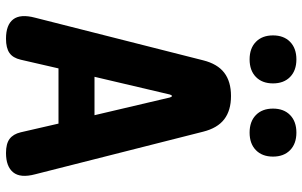

<svg xmlns="http://www.w3.org/2000/svg" viewBox="-204 -794 1008 640"><g transform="rotate(90 300.0 -474.0)"><path d="M236 -285H364L305 -536Q303 -543 300 -543Q297 -543 295 -536ZM421 -39 392 -165H208L179 -39Q173 -13 156.5 -1.5Q140 10 109 10Q63 10 44.5 -14Q26 -38 39 -87L181 -647Q193 -695 222.5 -717.5Q252 -740 300 -740Q348 -740 377.5 -717.5Q407 -695 419 -647L561 -87Q574 -38 554.5 -14Q535 10 490 10Q459 10 443 -2Q427 -14 421 -39ZM422 -802Q385 -802 363.5 -823Q342 -844 342 -880Q342 -916 363.5 -937Q385 -958 422 -958Q459 -958 480.5 -937Q502 -916 502 -880Q502 -844 480.5 -823Q459 -802 422 -802ZM178 -802Q141 -802 119.5 -823Q98 -844 98 -880Q98 -916 119.5 -937Q141 -958 178 -958Q215 -958 236.5 -937Q258 -916 258 -880Q258 -844 236.5 -823Q215 -802 178 -802Z"/></g></svg>

Font: Maple Mono ExtraBold
Style: Regular
Weight: 800
Monospace: yes
Designer: subframe7536
Version: Version 7.000